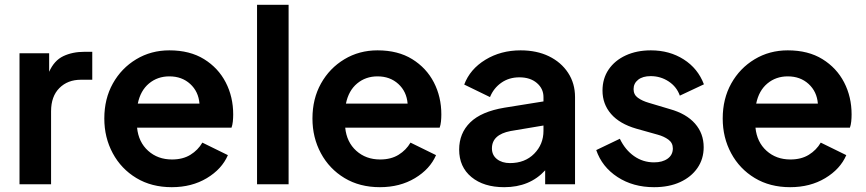

<svg xmlns="http://www.w3.org/2000/svg" viewBox="-20 -765 3593 797"><path d="M61 0H192V-303Q192 -365 226.5 -399.5Q261 -434 316 -434H363V-550H331Q281 -550 243 -532Q205 -514 184 -467V-544H61Z M693 12Q776 12 838.5 -25.5Q901 -63 926 -121L820 -173Q802 -142 770.5 -122.5Q739 -103 694 -103Q635 -103 595 -139Q555 -175 549 -235H941Q945 -246 946.5 -260.5Q948 -275 948 -290Q948 -363 917 -423Q886 -483 827 -519.5Q768 -556 683 -556Q607 -556 545.5 -519Q484 -482 448.5 -418.5Q413 -355 413 -273Q413 -194 448 -129Q483 -64 546 -26Q609 12 693 12ZM683 -448Q735 -448 769.5 -416.5Q804 -385 808 -335H552Q563 -389 598.5 -418.5Q634 -448 683 -448Z M1047 0H1178V-745H1047Z M1557 12Q1640 12 1702.5 -25.5Q1765 -63 1790 -121L1684 -173Q1666 -142 1634.5 -122.5Q1603 -103 1558 -103Q1499 -103 1459 -139Q1419 -175 1413 -235H1805Q1809 -246 1810.5 -260.5Q1812 -275 1812 -290Q1812 -363 1781 -423Q1750 -483 1691 -519.5Q1632 -556 1547 -556Q1471 -556 1409.5 -519Q1348 -482 1312.5 -418.5Q1277 -355 1277 -273Q1277 -194 1312 -129Q1347 -64 1410 -26Q1473 12 1557 12ZM1547 -448Q1599 -448 1633.5 -416.5Q1668 -385 1672 -335H1416Q1427 -389 1462.5 -418.5Q1498 -448 1547 -448Z M2073 12Q2179 12 2243 -58V0H2367V-362Q2367 -419 2338 -463Q2309 -507 2258.5 -531.5Q2208 -556 2141 -556Q2059 -556 1995 -517Q1931 -478 1907 -414L2014 -362Q2029 -399 2061 -421.5Q2093 -444 2136 -444Q2181 -444 2208.5 -420.5Q2236 -397 2236 -362V-344L2074 -318Q1978 -302 1932 -257Q1886 -212 1886 -144Q1886 -72 1937 -30Q1988 12 2073 12ZM2022 -149Q2022 -206 2099 -221L2236 -244V-222Q2236 -166 2197.5 -127Q2159 -88 2097 -88Q2064 -88 2043 -104.5Q2022 -121 2022 -149Z M2695 12Q2757 12 2803 -9Q2849 -30 2875 -67.5Q2901 -105 2901 -154Q2901 -211 2865 -252Q2829 -293 2761 -312L2674 -338Q2646 -346 2628 -359Q2610 -372 2610 -395Q2610 -419 2629 -434Q2648 -449 2681 -449Q2722 -449 2755.5 -427Q2789 -405 2802 -368L2902 -415Q2877 -481 2818 -518.5Q2759 -556 2682 -556Q2623 -556 2577.5 -535Q2532 -514 2506.5 -476.5Q2481 -439 2481 -389Q2481 -333 2516.5 -292Q2552 -251 2621 -231L2710 -206Q2736 -199 2754.5 -185.5Q2773 -172 2773 -149Q2773 -122 2751.5 -106.5Q2730 -91 2695 -91Q2649 -91 2612 -117Q2575 -143 2553 -189L2455 -142Q2479 -72 2543.5 -30Q2608 12 2695 12Z M3260 12Q3343 12 3405.5 -25.5Q3468 -63 3493 -121L3387 -173Q3369 -142 3337.5 -122.5Q3306 -103 3261 -103Q3202 -103 3162 -139Q3122 -175 3116 -235H3508Q3512 -246 3513.5 -260.5Q3515 -275 3515 -290Q3515 -363 3484 -423Q3453 -483 3394 -519.5Q3335 -556 3250 -556Q3174 -556 3112.5 -519Q3051 -482 3015.5 -418.5Q2980 -355 2980 -273Q2980 -194 3015 -129Q3050 -64 3113 -26Q3176 12 3260 12ZM3250 -448Q3302 -448 3336.5 -416.5Q3371 -385 3375 -335H3119Q3130 -389 3165.5 -418.5Q3201 -448 3250 -448Z"/></svg>

Font: Plus Jakarta Sans
Style: Bold
Weight: 700
Designer: Gumpita Rahayu
Foundry: Tokotype
Version: Version 2.004; ttfautohint (v1.8.3)